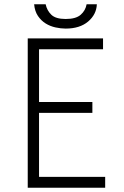

<svg xmlns="http://www.w3.org/2000/svg" viewBox="-20 -880 580 900"><path d="M110 -700H463V-649H163V-402H413V-351H163V-51H473V0H110ZM288 -746Q265 -746 240 -751.5Q215 -757 194 -770Q173 -783 158 -805Q143 -827 140 -860H194Q200 -831 220.5 -811Q241 -791 288 -791Q336 -791 358.5 -811Q381 -831 386 -860H434Q432 -812 393 -779Q354 -746 288 -746Z"/></svg>

Font: Tilda Sans Light
Style: Regular
Weight: 300
Designer: ParaType Ltd
Foundry: ParaType Ltd
Version: Version 1.009